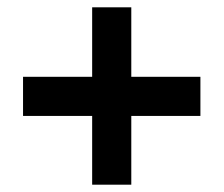

<svg xmlns="http://www.w3.org/2000/svg" viewBox="-20 -616 612 525"><path d="M339 -406H528V-299H339V-111H232V-299H43V-406H232V-596H339Z"/></svg>

Font: Noto Sans Canadian Aboriginal
Style: Regular
Weight: 400
Designer: Monotype Design Team, Typotheque's Kevin King
Foundry: Monotype Imaging Inc.
Version: Version 2.002